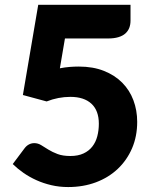

<svg xmlns="http://www.w3.org/2000/svg" viewBox="-20 -748 620 776"><path d="M222 -472Q242.5 -476 261.5 -477.5Q280.5 -479 298.5 -479Q356 -479 400 -461.5Q444 -444 474 -413.8Q504 -383.5 519.2 -342.8Q534.5 -302 534.5 -255.5Q534.5 -197 513.8 -148.8Q493 -100.5 456 -65.5Q419 -30.5 367.8 -11.2Q316.5 8 255.5 8Q220 8 187.8 0.5Q155.5 -7 127.2 -19.8Q99 -32.5 75 -49.2Q51 -66 31.5 -85L79.5 -149Q87 -159 97 -164.2Q107 -169.5 118.5 -169.5Q133.5 -169.5 146.8 -161.2Q160 -153 175.8 -143.2Q191.5 -133.5 212.5 -125.5Q233.5 -117.5 264.5 -117.5Q295.5 -117.5 317.5 -127.8Q339.5 -138 353.2 -155.8Q367 -173.5 373.2 -197.2Q379.5 -221 379.5 -248Q379.5 -301 349.5 -328.8Q319.5 -356.5 264.5 -356.5Q215.5 -356.5 168.5 -338L72.5 -364L134.5 -728.5H507.5V-664.5Q507.5 -648.5 502.5 -635.5Q497.5 -622.5 486.8 -612.8Q476 -603 458.5 -597.8Q441 -592.5 416.5 -592.5H242.5Z"/></svg>

Font: Lato ExtraBold
Style: Regular
Weight: 800
Designer: Lukasz Dziedzic with Adam Twardoch and Botio Nikoltchev
Foundry: tyPoland Lukasz Dziedzic
Version: Version 2.015; 2015-08-06; http://www.latofonts.com/